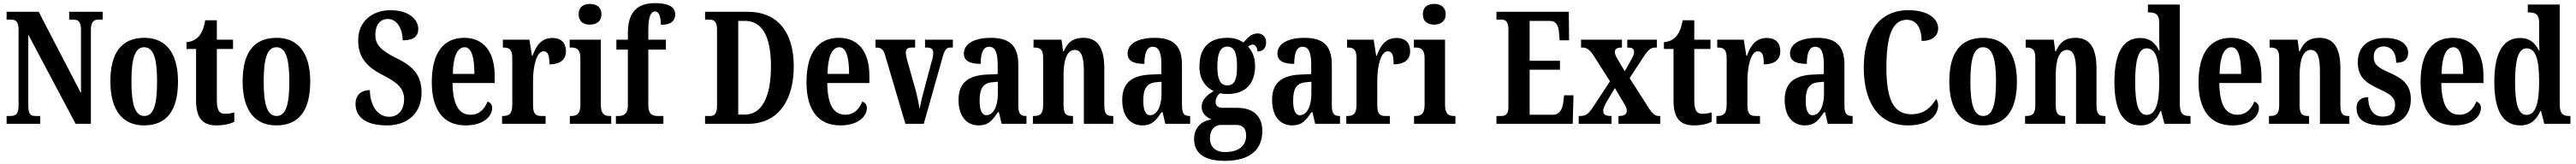

<svg xmlns="http://www.w3.org/2000/svg" viewBox="-20 -789 16381 1045"><path d="M22 0H236V-50H208C176 -50 160 -58 160 -116V-568L461 0H558V-598C558 -651 577 -664 606 -664H633V-714H420V-664H447C474 -664 495 -653 495 -602V-195L226 -714H22V-664H49C76 -664 98 -656 98 -602V-116C98 -58 77 -50 43 -50H22Z M896 10C1038 10 1112 -82 1112 -270C1112 -457 1030 -548 899 -548C756 -548 682 -457 682 -270C682 -82 763 10 896 10ZM898 -50C838 -50 816 -125 816 -270C816 -414 837 -488 897 -488C957 -488 979 -414 979 -270C979 -125 958 -50 898 -50Z M1356 10C1412 10 1451 -3 1470 -13V-73C1452 -67 1432 -64 1410 -64C1371 -64 1359 -91 1359 -155V-477H1462V-536H1359V-660H1285C1277 -611 1264 -583 1249 -563C1233 -542 1207 -524 1166 -520V-477H1227V-147C1227 -31 1274 10 1356 10Z M1737 10C1879 10 1953 -82 1953 -270C1953 -457 1871 -548 1740 -548C1597 -548 1523 -457 1523 -270C1523 -82 1604 10 1737 10ZM1739 -50C1679 -50 1657 -125 1657 -270C1657 -414 1678 -488 1738 -488C1798 -488 1820 -414 1820 -270C1820 -125 1799 -50 1739 -50Z M2441 10C2573 10 2661 -69 2661 -198C2661 -300 2619 -361 2504 -417C2393 -472 2367 -510 2367 -568C2367 -632 2399 -668 2447 -668C2508 -668 2541 -599 2541 -532C2612 -532 2640 -559 2640 -605C2640 -663 2583 -724 2463 -724C2347 -724 2258 -651 2258 -535C2258 -435 2298 -371 2410 -313C2499 -267 2550 -232 2550 -157C2550 -92 2516 -45 2454 -45C2391 -45 2335 -102 2332 -215C2284 -215 2241 -189 2241 -127C2241 -60 2285 10 2441 10Z M2941 10C3061 10 3110 -52 3110 -101C3110 -123 3097 -136 3081 -142C3062 -95 3029 -58 2973 -58C2899 -58 2860 -120 2858 -260H3126V-306C3126 -464 3052 -548 2932 -548C2801 -548 2726 -453 2726 -265C2726 -91 2798 10 2941 10ZM2997 -318H2860C2861 -428 2889 -488 2935 -488C2979 -488 2997 -423 2997 -318Z M3173 0H3450V-50H3424C3392 -50 3370 -58 3370 -117V-277C3370 -364 3392 -462 3436 -462C3467 -462 3474 -434 3474 -379C3540 -379 3579 -407 3579 -462C3579 -512 3553 -547 3493 -547C3428 -547 3392 -505 3367 -434H3363L3347 -536H3178V-486H3181C3217 -486 3238 -477 3238 -418V-122C3238 -59 3214 -50 3177 -50H3173Z M3732 -632C3772 -632 3805 -652 3805 -698C3805 -745 3772 -764 3732 -764C3690 -764 3660 -745 3660 -698C3660 -652 3690 -632 3732 -632ZM3604 0H3867V-50H3858C3823 -50 3801 -63 3801 -122V-536H3603V-486H3615C3648 -486 3671 -473 3671 -418V-121C3671 -63 3648 -50 3613 -50H3604Z M3897 0H4199V-50H4160C4135 -50 4103 -58 4103 -116V-473H4215V-536H4103V-593C4103 -679 4117 -716 4147 -716C4176 -716 4183 -666 4183 -631C4255 -631 4274 -662 4274 -698C4274 -734 4249 -769 4144 -769C4023 -769 3973 -700 3973 -577V-536H3900V-473H3973V-116C3973 -58 3938 -50 3916 -50H3897Z M4464 0H4736C4928 0 5028 -147 5028 -366C5028 -593 4918 -714 4736 -714H4464V-664H4492C4521 -664 4540 -651 4540 -603V-113C4540 -67 4524 -50 4498 -50H4464ZM4717 -59H4675V-656H4717C4826 -656 4883 -560 4883 -366C4883 -173 4826 -59 4717 -59Z M5324 10C5444 10 5493 -52 5493 -101C5493 -123 5480 -136 5464 -142C5445 -95 5412 -58 5356 -58C5282 -58 5243 -120 5241 -260H5509V-306C5509 -464 5435 -548 5315 -548C5184 -548 5109 -453 5109 -265C5109 -91 5181 10 5324 10ZM5380 -318H5243C5244 -428 5272 -488 5318 -488C5362 -488 5380 -423 5380 -318Z M5609 -437 5738 0H5855L5971 -412C5987 -471 5997 -486 6023 -486H6040V-536H5863V-486H5876C5903 -486 5915 -474 5915 -455C5915 -434 5911 -417 5903 -390L5853 -201C5841 -159 5834 -120 5828 -94C5824 -126 5814 -174 5802 -219L5749 -406C5745 -421 5741 -437 5741 -454C5741 -474 5751 -486 5778 -486H5800V-536H5548V-486C5583 -486 5597 -477 5609 -437Z M6203 10C6265 10 6289 -19 6326 -74H6333L6350 0H6508V-50H6505C6468 -50 6456 -66 6456 -121V-377C6456 -502 6397 -548 6281 -548C6185 -548 6110 -515 6110 -448C6110 -403 6145 -382 6217 -382C6217 -450 6232 -491 6270 -491C6312 -491 6325 -449 6325 -374V-317L6258 -314C6136 -309 6076 -260 6076 -152C6076 -42 6133 10 6203 10ZM6253 -55C6223 -55 6210 -90 6210 -147C6210 -222 6230 -260 6292 -265L6326 -268V-191C6326 -111 6297 -55 6253 -55Z M6549 0H6804V-50H6800C6764 -50 6744 -58 6744 -116V-312C6744 -394 6761 -471 6815 -471C6860 -471 6873 -419 6873 -334V0H7060V-50H7056C7020 -50 7003 -59 7003 -121V-354C7003 -489 6957 -548 6870 -548C6803 -548 6769 -518 6745 -462H6741L6731 -536H6553V-486H6557C6592 -486 6614 -477 6614 -421V-119C6614 -59 6591 -50 6554 -50H6549Z M7244 10C7306 10 7330 -19 7367 -74H7374L7391 0H7549V-50H7546C7509 -50 7497 -66 7497 -121V-377C7497 -502 7438 -548 7322 -548C7226 -548 7151 -515 7151 -448C7151 -403 7186 -382 7258 -382C7258 -450 7273 -491 7311 -491C7353 -491 7366 -449 7366 -374V-317L7299 -314C7177 -309 7117 -260 7117 -152C7117 -42 7174 10 7244 10ZM7294 -55C7264 -55 7251 -90 7251 -147C7251 -222 7271 -260 7333 -265L7367 -268V-191C7367 -111 7338 -55 7294 -55Z M7768 236C7931 236 8008 164 8008 46C8008 -42 7958 -102 7847 -102H7755C7730 -102 7711 -112 7711 -139C7711 -165 7726 -186 7739 -195C7749 -192 7774 -190 7787 -190C7907 -190 7962 -263 7962 -368C7962 -428 7942 -465 7917 -492C7926 -498 7934 -505 7947 -505C7960 -505 7977 -489 7977 -461C8018 -461 8032 -489 8032 -519C8032 -550 8013 -576 7978 -576C7936 -576 7910 -543 7888 -518C7860 -537 7830 -548 7787 -548C7664 -548 7608 -480 7608 -363C7608 -286 7646 -232 7699 -209C7654 -182 7622 -152 7622 -109C7622 -63 7655 -41 7685 -28C7621 -19 7574 25 7574 97C7574 186 7638 236 7768 236ZM7785 -245C7737 -245 7722 -290 7722 -364C7722 -442 7737 -492 7785 -492C7834 -492 7847 -444 7847 -365C7847 -289 7835 -245 7785 -245ZM7770 180C7712 180 7675 147 7675 94C7675 27 7715 7 7745 7H7842C7884 7 7905 30 7905 75C7905 137 7862 180 7770 180Z M8197 10C8259 10 8283 -19 8320 -74H8327L8344 0H8502V-50H8499C8462 -50 8450 -66 8450 -121V-377C8450 -502 8391 -548 8275 -548C8179 -548 8104 -515 8104 -448C8104 -403 8139 -382 8211 -382C8211 -450 8226 -491 8264 -491C8306 -491 8319 -449 8319 -374V-317L8252 -314C8130 -309 8070 -260 8070 -152C8070 -42 8127 10 8197 10ZM8247 -55C8217 -55 8204 -90 8204 -147C8204 -222 8224 -260 8286 -265L8320 -268V-191C8320 -111 8291 -55 8247 -55Z M8542 0H8819V-50H8793C8761 -50 8739 -58 8739 -117V-277C8739 -364 8761 -462 8805 -462C8836 -462 8843 -434 8843 -379C8909 -379 8948 -407 8948 -462C8948 -512 8922 -547 8862 -547C8797 -547 8761 -505 8736 -434H8732L8716 -536H8547V-486H8550C8586 -486 8607 -477 8607 -418V-122C8607 -59 8583 -50 8546 -50H8542Z M9101 -632C9141 -632 9174 -652 9174 -698C9174 -745 9141 -764 9101 -764C9059 -764 9029 -745 9029 -698C9029 -652 9059 -632 9101 -632ZM8973 0H9236V-50H9227C9192 -50 9170 -63 9170 -122V-536H8972V-486H8984C9017 -486 9040 -473 9040 -418V-121C9040 -63 9017 -50 8982 -50H8973Z M9497 0H9982L9987 -182H9927L9922 -136C9916 -92 9898 -58 9856 -58H9708V-345H9901V-402H9708V-656H9834C9877 -656 9892 -626 9895 -578L9899 -532H9959L9957 -714H9497V-664H9528C9552 -664 9573 -656 9573 -601V-108C9573 -65 9557 -50 9529 -50H9497Z M10020 0H10229V-50H10226C10190 -50 10176 -60 10176 -82C10176 -101 10186 -117 10196 -137L10250 -228L10295 -152C10321 -111 10326 -98 10326 -83C10326 -61 10310 -50 10277 -50H10273V0H10539V-50H10528C10508 -50 10488 -64 10464 -103L10344 -291L10429 -422C10464 -474 10478 -486 10510 -486H10517V-536H10329V-486H10333C10356 -486 10372 -481 10372 -457C10372 -439 10362 -423 10350 -401L10313 -335L10268 -411C10256 -432 10250 -443 10250 -457C10250 -473 10258 -486 10292 -486H10295V-536H10035V-486H10046C10072 -486 10093 -469 10116 -433L10219 -271L10116 -114C10083 -63 10067 -50 10028 -50H10020Z M10752 10C10808 10 10847 -3 10866 -13V-73C10848 -67 10828 -64 10806 -64C10767 -64 10755 -91 10755 -155V-477H10858V-536H10755V-660H10681C10673 -611 10660 -583 10645 -563C10629 -542 10603 -524 10562 -520V-477H10623V-147C10623 -31 10670 10 10752 10Z M10896 0H11173V-50H11147C11115 -50 11093 -58 11093 -117V-277C11093 -364 11115 -462 11159 -462C11190 -462 11197 -434 11197 -379C11263 -379 11302 -407 11302 -462C11302 -512 11276 -547 11216 -547C11151 -547 11115 -505 11090 -434H11086L11070 -536H10901V-486H10904C10940 -486 10961 -477 10961 -418V-122C10961 -59 10937 -50 10900 -50H10896Z M11457 10C11519 10 11543 -19 11580 -74H11587L11604 0H11762V-50H11759C11722 -50 11710 -66 11710 -121V-377C11710 -502 11651 -548 11535 -548C11439 -548 11364 -515 11364 -448C11364 -403 11399 -382 11471 -382C11471 -450 11486 -491 11524 -491C11566 -491 11579 -449 11579 -374V-317L11512 -314C11390 -309 11330 -260 11330 -152C11330 -42 11387 10 11457 10ZM11507 -55C11477 -55 11464 -90 11464 -147C11464 -222 11484 -260 11546 -265L11580 -268V-191C11580 -111 11551 -55 11507 -55Z M12113 10C12263 10 12306 -66 12306 -118C12306 -133 12301 -150 12293 -158C12264 -110 12221 -61 12136 -61C12020 -61 11977 -159 11977 -358C11977 -550 12010 -663 12107 -663C12178 -663 12201 -594 12201 -528C12270 -528 12306 -561 12306 -608C12306 -671 12241 -724 12116 -724C11929 -724 11833 -577 11833 -358C11833 -137 11927 10 12113 10Z M12591 10C12733 10 12807 -82 12807 -270C12807 -457 12725 -548 12594 -548C12451 -548 12377 -457 12377 -270C12377 -82 12458 10 12591 10ZM12593 -50C12533 -50 12511 -125 12511 -270C12511 -414 12532 -488 12592 -488C12652 -488 12674 -414 12674 -270C12674 -125 12653 -50 12593 -50Z M12859 0H13114V-50H13110C13074 -50 13054 -58 13054 -116V-312C13054 -394 13071 -471 13125 -471C13170 -471 13183 -419 13183 -334V0H13370V-50H13366C13330 -50 13313 -59 13313 -121V-354C13313 -489 13267 -548 13180 -548C13113 -548 13079 -518 13055 -462H13051L13041 -536H12863V-486H12867C12902 -486 12924 -477 12924 -421V-119C12924 -59 12901 -50 12864 -50H12859Z M13593 10C13657 10 13695 -25 13720 -82H13724L13745 0H13911V-50H13904C13864 -50 13843 -64 13843 -125V-760H13640V-710H13647C13682 -710 13712 -702 13712 -646V-578C13712 -539 13712 -499 13714 -468H13710C13687 -514 13653 -547 13592 -547C13487 -547 13427 -460 13427 -267C13427 -75 13487 10 13593 10ZM13632 -57C13579 -57 13559 -127 13559 -267C13559 -405 13579 -481 13632 -481C13693 -481 13712 -405 13712 -268C13712 -134 13691 -57 13632 -57Z M14177 10C14297 10 14346 -52 14346 -101C14346 -123 14333 -136 14317 -142C14298 -95 14265 -58 14209 -58C14135 -58 14096 -120 14094 -260H14362V-306C14362 -464 14288 -548 14168 -548C14037 -548 13962 -453 13962 -265C13962 -91 14034 10 14177 10ZM14233 -318H14096C14097 -428 14125 -488 14171 -488C14215 -488 14233 -423 14233 -318Z M14410 0H14665V-50H14661C14625 -50 14605 -58 14605 -116V-312C14605 -394 14622 -471 14676 -471C14721 -471 14734 -419 14734 -334V0H14921V-50H14917C14881 -50 14864 -59 14864 -121V-354C14864 -489 14818 -548 14731 -548C14664 -548 14630 -518 14606 -462H14602L14592 -536H14414V-486H14418C14453 -486 14475 -477 14475 -421V-119C14475 -59 14452 -50 14415 -50H14410Z M15132 10C15249 10 15312 -55 15312 -156C15312 -250 15260 -289 15174 -327C15099 -360 15076 -380 15076 -427C15076 -468 15100 -493 15139 -493C15186 -493 15219 -457 15219 -389C15270 -389 15295 -412 15295 -453C15295 -501 15252 -547 15150 -547C15045 -547 14975 -496 14975 -393C14975 -301 15020 -262 15117 -219C15184 -188 15212 -166 15212 -122C15212 -76 15189 -46 15134 -46C15077 -46 15041 -90 15041 -170C15001 -170 14967 -152 14967 -100C14967 -33 15013 10 15132 10Z M15589 10C15709 10 15758 -52 15758 -101C15758 -123 15745 -136 15729 -142C15710 -95 15677 -58 15621 -58C15547 -58 15508 -120 15506 -260H15774V-306C15774 -464 15700 -548 15580 -548C15449 -548 15374 -453 15374 -265C15374 -91 15446 10 15589 10ZM15645 -318H15508C15509 -428 15537 -488 15583 -488C15627 -488 15645 -423 15645 -318Z M16009 10C16073 10 16111 -25 16136 -82H16140L16161 0H16327V-50H16320C16280 -50 16259 -64 16259 -125V-760H16056V-710H16063C16098 -710 16128 -702 16128 -646V-578C16128 -539 16128 -499 16130 -468H16126C16103 -514 16069 -547 16008 -547C15903 -547 15843 -460 15843 -267C15843 -75 15903 10 16009 10ZM16048 -57C15995 -57 15975 -127 15975 -267C15975 -405 15995 -481 16048 -481C16109 -481 16128 -405 16128 -268C16128 -134 16107 -57 16048 -57Z"/></svg>

Font: Noto Serif Devanagari ExtraCondensed
Style: Bold
Weight: 700
Width: 2
Designer: Universal Thirst, Indian Type Foundry and the Monotype Design Team
Foundry: Monotype Imaging Inc.
Version: Version 2.004